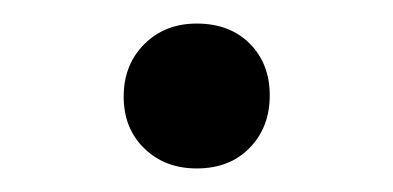

<svg xmlns="http://www.w3.org/2000/svg" viewBox="-20 -538 334 163"><path d="M147 -395Q120 -395 102.5 -412Q85 -429 85 -456Q85 -483 102.5 -500.5Q120 -518 147 -518Q175 -518 192 -501Q209 -484 209 -457Q209 -430 192 -412.5Q175 -395 147 -395Z"/></svg>

Font: Literata 18pt Light
Style: Regular
Weight: 300
Designer: Latin by Veronika Burian and Jose Scaglione. Greek by Irene Vlachou. Cyrillic by Vera Evstafieva.
Foundry: TypeTogether
Version: Version 3.103;gftools[0.9.29]